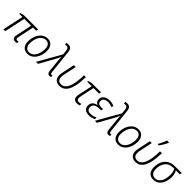

<svg xmlns="http://www.w3.org/2000/svg" viewBox="416 -2487 4176 4176"><g transform="rotate(45 2504.5 -398.5)"><path d="M421 10Q383 10 362.5 -10.5Q342 -31 342 -67Q342 -78 344 -91Q346 -104 350 -124L425 -482H214L111 0H54L157 -482H56L62 -509L147 -532H592L581 -482H482L407 -120Q404 -108 402.5 -96.5Q401 -85 401 -78Q401 -59 410 -49Q419 -39 437 -39Q450 -39 460 -41Q470 -43 477 -46V0Q466 4 451.5 7Q437 10 421 10Z M796 9Q710 9 663.5 -46Q617 -101 617 -192Q617 -248 628.5 -300Q640 -352 663 -396Q686 -440 718 -472.5Q750 -505 791 -523Q832 -541 880 -541Q937 -541 976.5 -515.5Q1016 -490 1037 -445Q1058 -400 1058 -340Q1058 -287 1047 -236Q1036 -185 1014 -141Q992 -97 960.5 -63Q929 -29 888 -10Q847 9 796 9ZM801 -40Q836 -40 866.5 -54.5Q897 -69 921.5 -96Q946 -123 963.5 -160.5Q981 -198 990.5 -245Q1000 -292 1000 -345Q1000 -385 987 -418Q974 -451 947.5 -471.5Q921 -492 878 -492Q843 -492 811.5 -477.5Q780 -463 755 -436Q730 -409 712 -371.5Q694 -334 684.5 -288.5Q675 -243 675 -191Q675 -121 707 -80.5Q739 -40 801 -40Z M1478 9Q1456 9 1441 0Q1426 -9 1417.5 -27.5Q1409 -46 1405 -77L1377 -354Q1375 -380 1372.5 -410Q1370 -440 1370 -469Q1364 -456 1358 -442.5Q1352 -429 1346 -417Q1340 -405 1334 -392.5Q1328 -380 1322 -369L1117 0H1055L1358 -533L1349 -621Q1344 -670 1329 -693.5Q1314 -717 1282 -717Q1270 -717 1258.5 -715.5Q1247 -714 1237 -712L1230 -759Q1241 -762 1257 -764Q1273 -766 1289 -766Q1327 -766 1350 -752Q1373 -738 1385.5 -708.5Q1398 -679 1402 -632L1460 -89Q1462 -72 1466 -61Q1470 -50 1477 -44.5Q1484 -39 1493 -39Q1500 -39 1507.5 -40.5Q1515 -42 1521 -44V1Q1513 4 1501.5 6.5Q1490 9 1478 9Z M1782 10Q1704 10 1661 -33Q1618 -76 1618 -156Q1618 -176 1620.5 -198Q1623 -220 1631 -253L1689 -532H1746L1688 -256Q1680 -223 1677.5 -200.5Q1675 -178 1675 -159Q1675 -96 1705 -67.5Q1735 -39 1787 -39Q1833 -39 1867 -63Q1901 -87 1924.5 -127.5Q1948 -168 1963 -219.5Q1978 -271 1986 -326.5Q1994 -382 1997.5 -435.5Q2001 -489 2001 -532H2058Q2057 -462 2050.5 -386.5Q2044 -311 2027 -240.5Q2010 -170 1979.5 -113.5Q1949 -57 1900.5 -23.5Q1852 10 1782 10Z M2322 9Q2269 9 2240 -16.5Q2211 -42 2211 -97Q2211 -113 2214 -134Q2217 -155 2222 -176L2287 -482H2149L2155 -509L2235 -532H2525L2514 -482H2343L2278 -175Q2274 -154 2271.5 -136.5Q2269 -119 2269 -104Q2269 -74 2284 -56.5Q2299 -39 2331 -39Q2349 -39 2366 -42.5Q2383 -46 2401 -52L2400 -6Q2388 0 2365.5 4.5Q2343 9 2322 9Z M2685 10Q2604 10 2564 -29Q2524 -68 2524 -125Q2524 -173 2542 -205Q2560 -237 2592 -256Q2624 -275 2664 -282L2665 -285Q2634 -297 2614.5 -323Q2595 -349 2595 -387Q2595 -445 2623 -478.5Q2651 -512 2694.5 -527Q2738 -542 2784 -542Q2829 -542 2863.5 -533.5Q2898 -525 2928 -509L2907 -463Q2885 -475 2853 -484Q2821 -493 2786 -493Q2728 -493 2688.5 -468Q2649 -443 2649 -384Q2649 -350 2675 -327.5Q2701 -305 2760 -305H2814L2803 -255H2748Q2698 -255 2660.5 -243Q2623 -231 2602.5 -204Q2582 -177 2582 -133Q2582 -91 2608.5 -64.5Q2635 -38 2693 -38Q2736 -38 2773.5 -49Q2811 -60 2844 -75L2843 -26Q2818 -13 2777 -1.5Q2736 10 2685 10Z M3291 9Q3269 9 3254 0Q3239 -9 3230.5 -27.5Q3222 -46 3218 -77L3190 -354Q3188 -380 3185.5 -410Q3183 -440 3183 -469Q3177 -456 3171 -442.5Q3165 -429 3159 -417Q3153 -405 3147 -392.5Q3141 -380 3135 -369L2930 0H2868L3171 -533L3162 -621Q3157 -670 3142 -693.5Q3127 -717 3095 -717Q3083 -717 3071.5 -715.5Q3060 -714 3050 -712L3043 -759Q3054 -762 3070 -764Q3086 -766 3102 -766Q3140 -766 3163 -752Q3186 -738 3198.5 -708.5Q3211 -679 3215 -632L3273 -89Q3275 -72 3279 -61Q3283 -50 3290 -44.5Q3297 -39 3306 -39Q3313 -39 3320.5 -40.5Q3328 -42 3334 -44V1Q3326 4 3314.5 6.5Q3303 9 3291 9Z M3589 9Q3503 9 3456.5 -46Q3410 -101 3410 -192Q3410 -248 3421.5 -300Q3433 -352 3456 -396Q3479 -440 3511 -472.5Q3543 -505 3584 -523Q3625 -541 3673 -541Q3730 -541 3769.5 -515.5Q3809 -490 3830 -445Q3851 -400 3851 -340Q3851 -287 3840 -236Q3829 -185 3807 -141Q3785 -97 3753.5 -63Q3722 -29 3681 -10Q3640 9 3589 9ZM3594 -40Q3629 -40 3659.5 -54.5Q3690 -69 3714.5 -96Q3739 -123 3756.5 -160.5Q3774 -198 3783.5 -245Q3793 -292 3793 -345Q3793 -385 3780 -418Q3767 -451 3740.5 -471.5Q3714 -492 3671 -492Q3636 -492 3604.5 -477.5Q3573 -463 3548 -436Q3523 -409 3505 -371.5Q3487 -334 3477.5 -288.5Q3468 -243 3468 -191Q3468 -121 3500 -80.5Q3532 -40 3594 -40Z M4121 10Q4043 10 4000 -33Q3957 -76 3957 -156Q3957 -176 3959.5 -198Q3962 -220 3970 -253L4028 -532H4085L4027 -256Q4019 -223 4016.5 -200.5Q4014 -178 4014 -159Q4014 -96 4044 -67.5Q4074 -39 4126 -39Q4172 -39 4206 -63Q4240 -87 4263.5 -127.5Q4287 -168 4302 -219.5Q4317 -271 4325 -326.5Q4333 -382 4336.5 -435.5Q4340 -489 4340 -532H4397Q4396 -462 4389.5 -386.5Q4383 -311 4366 -240.5Q4349 -170 4318.5 -113.5Q4288 -57 4239.5 -23.5Q4191 10 4121 10ZM4195 -617Q4205 -635 4217 -659Q4229 -683 4241 -708.5Q4253 -734 4263.5 -759.5Q4274 -785 4281 -807H4341V-795Q4334 -776 4321 -752Q4308 -728 4293 -702Q4278 -676 4262 -651Q4246 -626 4232 -606H4195Z M4670 9Q4584 9 4536 -44Q4488 -97 4488 -198Q4488 -254 4500.5 -304Q4513 -354 4537 -395.5Q4561 -437 4598 -468Q4635 -499 4683.5 -515.5Q4732 -532 4792 -532H5009L4998 -483H4877Q4893 -452 4905 -410.5Q4917 -369 4917 -314Q4917 -268 4907.5 -221.5Q4898 -175 4879 -133.5Q4860 -92 4830.5 -60Q4801 -28 4761 -9.5Q4721 9 4670 9ZM4674 -40Q4712 -40 4742.5 -55Q4773 -70 4795 -97Q4817 -124 4831.5 -160Q4846 -196 4853.5 -238.5Q4861 -281 4861 -326Q4861 -371 4852 -411.5Q4843 -452 4827 -483H4789Q4728 -483 4682.5 -461.5Q4637 -440 4607 -401.5Q4577 -363 4561.5 -312Q4546 -261 4546 -200Q4546 -123 4579 -81.5Q4612 -40 4674 -40Z"/></g></svg>

Font: Noto Sans Display Light
Style: Italic
Weight: 300
Italic angle: -12°
Designer: Monotype Design Team
Foundry: Monotype Imaging Inc.
Version: Version 2.003